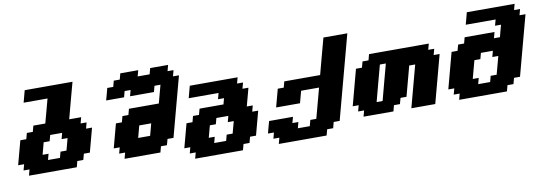

<svg xmlns="http://www.w3.org/2000/svg" viewBox="-69 -1364 5588 1978"><g transform="rotate(-10 2725.5 -375.0)"><path d="M125 0H625L641.6 -62.5H704.1L721.2 -125H783.7Q794.9 -166.5 817.1 -249.8Q839.4 -333 850.6 -375H788.1L804.7 -437.5H742.2L758.8 -500H633.8Q650.4 -562.5 683.8 -687.5Q717.3 -812.5 734.4 -875H234.4Q229 -854 217.8 -812.5Q206.5 -771 201.2 -750H451.2Q439.9 -708.5 417.5 -625Q395 -541.5 383.8 -500H258.8L242.2 -437.5H179.7L163.1 -375H100.6Q89.4 -333 67.1 -250Q44.9 -167 33.7 -125H96.2L79.1 -62.5H141.6ZM471.2 -125H346.2L362.8 -187.5H300.3Q306.2 -208 317.1 -249.8Q328.1 -291.5 333.5 -312.5H396L413.1 -375H538.1L521 -312.5H583.5Q578.1 -291.5 567.1 -249.8Q556.2 -208 550.3 -187.5H487.8Z M1125 0H1500L1516.6 -62.5H1579.1L1596.2 -125H1658.7Q1686.5 -229.5 1742.4 -437.7Q1798.3 -646 1826.2 -750H1763.7L1780.3 -812.5H1717.8L1734.4 -875H1546.9L1530.3 -812.5H1405.3L1421.9 -875H1234.4L1217.8 -812.5H1155.3L1138.7 -750H1076.2Q1070.8 -729.5 1059.6 -687.7Q1048.3 -646 1042.5 -625H1230L1246.6 -687.5H1309.1L1292.5 -625H1542.5L1559.1 -687.5H1621.6L1571.3 -500H1258.8L1242.2 -437.5H1179.7L1163.1 -375H1100.6Q1089.4 -333 1067.1 -250Q1044.9 -167 1033.7 -125H1096.2L1079.1 -62.5H1141.6ZM1425.3 -187.5H1300.3Q1306.2 -208 1316.9 -249.8Q1327.6 -291.5 1333.5 -312.5H1458.5Q1453.1 -291.5 1442.1 -249.8Q1431.2 -208 1425.3 -187.5Z M1841.3 125H2341.3L2358.4 62.5H2420.9L2437.5 0H2500Q2511.2 -42 2533.4 -125.2Q2555.7 -208.5 2566.9 -250H2504.4L2521 -312.5H2458.5L2508.8 -500H2446.3L2463.4 -562.5H2400.9L2417.5 -625H1917.5Q1911.6 -604 1900.4 -562.3Q1889.2 -520.5 1883.8 -500H2196.3L2179.7 -437.5H2242.2L2225.6 -375H1975.6L1958.5 -312.5H1896L1879.4 -250H1816.9Q1805.7 -208 1783.4 -125Q1761.2 -42 1750 0H1812.5L1795.9 62.5H1858.4ZM2187.5 0H2062.5L2079.1 -62.5H2016.6Q2022 -83 2033.4 -124.8Q2044.9 -166.5 2050.3 -187.5H2112.8L2129.4 -250H2254.4L2237.8 -187.5H2300.3Q2294.4 -166.5 2283.2 -124.8Q2272 -83 2266.6 -62.5H2204.1Z M2716.3 125H3216.3L3233.4 62.5H3295.9L3312.5 0H3375Q3414.1 -146 3492.2 -437.5Q3570.3 -729 3609.4 -875H3359.4Q3342.3 -812.5 3308.8 -687.5Q3275.4 -562.5 3258.8 -500H2883.8L2867.2 -437.5H2804.7L2754.4 -250H3004.4Q3009.8 -270.5 3021 -312.3Q3032.2 -354 3038.1 -375H3225.6L3141.6 -62.5H3079.1L3062.5 0H2937.5L2954.1 -62.5H2891.6L2908.7 -125H2658.7Q2652.8 -104 2641.6 -62.5Q2630.4 -21 2625 0H2687.5L2670.9 62.5H2733.4Z M4125 0H4375Q4397 -83 4441.9 -250Q4486.8 -417 4508.8 -500H4446.3L4463.4 -562.5H4400.9L4417.5 -625H3792.5L3775.9 -562.5H3713.4L3696.3 -500H3633.8Q3617.2 -437.5 3583.7 -312.5Q3550.3 -187.5 3533.7 -125H3596.2L3579.1 -62.5H3641.6L3625 0H3937.5L3954.1 -62.5H4016.6L4033.7 -125H4096.2L4179.7 -437.5H4242.2ZM3846.2 -125H3783.7Q3800.3 -187.5 3833.5 -312.5Q3866.7 -437.5 3883.8 -500H3946.3Q3929.2 -437.5 3896 -312.5Q3862.8 -187.5 3846.2 -125Z M4625 0H5125L5141.6 -62.5H5204.1L5221.2 -125H5283.7Q5311.5 -229.5 5367.4 -437.7Q5423.3 -646 5451.2 -750H5388.7L5405.3 -812.5H5342.8L5359.4 -875H4859.4Q4854 -854 4843 -812.5Q4832 -771 4826.2 -750H5138.7L5121.6 -687.5H5184.1Q5178.2 -667 5167.2 -625.2Q5156.2 -583.5 5150.9 -562.5H5088.4L5105 -625H4792.5L4775.9 -562.5H4713.4L4696.3 -500H4633.8Q4617.2 -437.5 4583.7 -312.5Q4550.3 -187.5 4533.7 -125H4596.2L4579.1 -62.5H4641.6ZM4971.2 -125H4846.2L4862.8 -187.5H4800.3L4850.6 -375H4913.1L4929.7 -437.5H5054.7L5038.1 -375H5100.6L5050.3 -187.5H4987.8Z"/></g></svg>

Font: Faithful 32x
Style: BoldOblique
Weight: 400
Foundry: Faithful Resource Pack
Version: Version 1.0; January 27, 2023